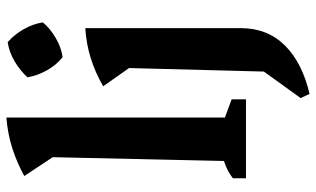

<svg xmlns="http://www.w3.org/2000/svg" viewBox="-214 -576 989 601"><g transform="rotate(-90 280.5 -275.5)"><path d="M23 0V-41Q33 -49 46 -56Q59 -63 77 -69L89 -605L30 -694Q72 -717 117 -731.5Q162 -746 213 -750V-66L270 -45V0ZM287 199 274 171 357 56 368 -366 311 -447Q352 -471 397.5 -485.5Q443 -500 493 -503V-17Q493 67 439 121.5Q385 176 287 199ZM449 -746Q473 -725 489.5 -696Q506 -667 511 -636Q492 -613 462 -595.5Q432 -578 402 -574Q378 -593 361 -623Q344 -653 339 -684Q360 -707 388.5 -724Q417 -741 449 -746Z"/></g></svg>

Font: Piazzolla 24pt
Style: Bold
Weight: 700
Designer: Juan Pablo del Peral
Foundry: Huerta Tipografica
Version: Version 2.005